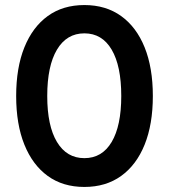

<svg xmlns="http://www.w3.org/2000/svg" viewBox="-20 -730 669 760"><path d="M314 10Q229 10 169 -33.5Q109 -77 76.5 -157.5Q44 -238 44 -350Q44 -462 76.5 -542.5Q109 -623 169 -666.5Q229 -710 314 -710Q399 -710 459.5 -666.5Q520 -623 552.5 -542.5Q585 -462 585 -350Q585 -238 552.5 -157.5Q520 -77 459.5 -33.5Q399 10 314 10ZM314 -104Q384 -104 422 -168Q460 -232 460 -350Q460 -469 422 -533.5Q384 -598 314 -598Q244 -598 205.5 -533.5Q167 -469 167 -350Q167 -232 205.5 -168Q244 -104 314 -104Z"/></svg>

Font: Readex Pro Medium
Style: Regular
Weight: 500
Designer: Bonnie Shaver-Troup, Thomas Jockin
Foundry: Lexend
Version: Version 1.204